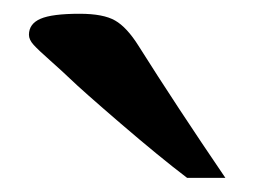

<svg xmlns="http://www.w3.org/2000/svg" viewBox="-20 -813 360 272"><path d="M299.3 -561H245.1Q206.5 -590.3 151.1 -637.9Q95.7 -685.5 78.6 -702.1Q68.4 -711.9 51.3 -727.1Q34.2 -742.2 27.6 -749.5Q21 -756.8 21 -763.7Q21 -779.3 37.4 -786.4Q53.7 -793.5 92.8 -793.5Q126.5 -793.5 143.1 -783.9Q159.7 -774.4 176.3 -748Q229.5 -663.6 299.3 -561Z"/></svg>

Font: Coustard
Style: Regular
Weight: 400
Foundry: vernon adams
Version: Version 1.000